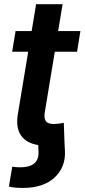

<svg xmlns="http://www.w3.org/2000/svg" viewBox="-20 -696 408 927"><path d="M22.9 204.6 39.1 108.9Q59.6 111.8 77.6 111.8Q168.9 111.8 166 37.6L164.6 4.4Q106.4 -4.9 81.1 -42.7Q55.7 -80.6 65.9 -143.1L116.2 -446.3H38.6L55.2 -545.9H132.8L154.3 -675.8H282.2L260.7 -545.9H368.2L352.1 -446.3H244.6L196.3 -154.3Q191.4 -124.5 201.7 -110.8Q211.9 -97.2 240.7 -97.2Q249.5 -97.2 264.2 -99.1Q278.8 -101.1 288.1 -103L291.5 -4.9Q291.5 -4.9 291.5 -4.9Q291.5 -4.9 291.5 -4.9L293.5 32.7Q297.4 111.3 243.2 161.4Q189 211.4 89.8 211.4Q48.8 211.4 22.9 204.6Z"/></svg>

Font: Inter Semi Bold
Style: Italic
Weight: 600
Italic angle: -9.39999°
Designer: Rasmus Andersson
Foundry: rsms
Version: Version 4.000;git-3c8e0fc